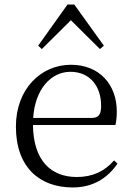

<svg xmlns="http://www.w3.org/2000/svg" viewBox="-20 -811 581 845"><path d="M300 14C388 14 453 -26 497 -91L482 -105C440 -57 388 -32 318 -32C206 -32 127 -102 125 -261H488C492 -277 494 -297 494 -321C494 -438 418 -526 292 -526C161 -526 50 -420 50 -254C50 -74 155 14 300 14ZM126 -292C134 -418 204 -495 290 -495C376 -495 425 -431 425 -346C425 -309 416 -292 383 -292ZM420 -595 437 -610 307 -791H277L148 -610L164 -595L292 -722Z"/></svg>

Font: Noto Serif TC Light
Style: Regular
Weight: 300
Designer: Ryoko NISHIZUKA 西塚涼子 (kana & ideographs); Frank Grießhammer (Latin, Greek & Cyrillic); Wenlong ZHANG 张文龙 (bopomofo); San
Foundry: Adobe
Version: Version 2.001;hotconv 1.1.0;makeotfexe 2.6.0